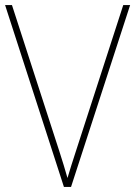

<svg xmlns="http://www.w3.org/2000/svg" viewBox="-20 -734 531 754"><path d="M491 -714H464L278 -140C264 -98 255 -68 245 -35C236 -68 225 -102 213 -140L27 -714H0L231 0H259Z"/></svg>

Font: Noto Sans Lao SemiCondensed Thin
Style: Regular
Weight: 100
Width: 4
Designer: Monotype Design Team
Foundry: Monotype Imaging Inc.
Version: Version 2.003